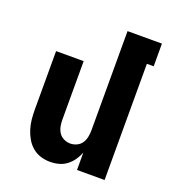

<svg xmlns="http://www.w3.org/2000/svg" viewBox="-135 -841 869 955"><g transform="rotate(20 300.0 -363.5)"><path d="M236 8Q211 8 186.5 0.5Q162 -7 142.5 -23.5Q123 -40 110 -62.5Q97 -85 89.5 -109.5Q82 -134 79.5 -159.5Q77 -185 77 -210V-520H223V-210Q223 -192 226.5 -174.5Q230 -157 239.5 -142.5Q249 -128 265.5 -120Q282 -112 300 -112Q318 -112 334.5 -120Q351 -128 360.5 -142.5Q370 -157 373.5 -174.5Q377 -192 377 -210V-735H559V-615H523V0H377V-92Q369 -71 355.5 -51.5Q342 -32 323.5 -18Q305 -4 282.5 2Q260 8 236 8Z"/></g></svg>

Font: Iosevka Heavy Extended
Style: Regular
Weight: 900
Width: 7
Monospace: yes
Designer: Belleve Invis
Foundry: Belleve Invis
Version: Version 32.5.0; ttfautohint (v1.8.4)